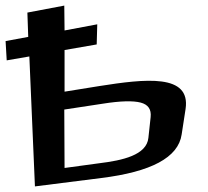

<svg xmlns="http://www.w3.org/2000/svg" viewBox="-153 -633 743 687"><path d="M202 -325 78 -305V-454L193 -474L195 -546L78 -524L77 -613L-55 -588L-52 -501L-133 -486L-129 -417L-48 -431L-28 34L209 4C387 -18 485 -69 497 -152L511 -243C530 -370 367 -351 202 -325ZM203 -49 78 -32 77 -241 215 -262C278 -272 323 -273 350 -266C377 -259 389 -242 386 -214L378 -140C372 -78 285 -59 203 -49Z"/></svg>

Font: Gamestation Warped
Style: Regular
Weight: 400
Designer: Jonas Hecksher
Foundry: Jonas Hecksher, Playtypeª, e-types AS
Version: Version 1.003